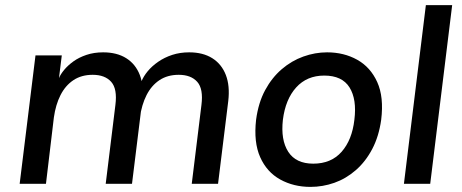

<svg xmlns="http://www.w3.org/2000/svg" viewBox="-20 -720 1810 752"><path d="M57 0 119 -503H222L211 -414Q217 -429 231.5 -446.5Q246 -464 267.5 -479.5Q289 -495 318.5 -505Q348 -515 384 -515Q438 -515 474.5 -492Q511 -469 527.5 -426.5Q544 -384 537 -324L497 0H394L432 -309Q440 -372 415.5 -399.5Q391 -427 343 -427Q299 -427 267.5 -406Q236 -385 217 -347.5Q198 -310 191 -260L160 0ZM731 0 769 -309Q777 -372 752.5 -399.5Q728 -427 680 -427Q636 -427 604.5 -406Q573 -385 554 -347.5Q535 -310 528 -260L534 -401Q542 -421 558.5 -441Q575 -461 599.5 -478Q624 -495 654.5 -505Q685 -515 721 -515Q775 -515 811.5 -492Q848 -469 864.5 -426.5Q881 -384 874 -324L834 0Z M1196 12Q1130 12 1077.5 -17Q1025 -46 999 -104.5Q973 -163 983 -251Q992 -318 1018.5 -367Q1045 -416 1083.5 -449Q1122 -482 1168 -498.5Q1214 -515 1261 -515Q1327 -515 1379 -486Q1431 -457 1457.5 -398.5Q1484 -340 1473 -251Q1464 -186 1438 -136.5Q1412 -87 1373.5 -53.5Q1335 -20 1289.5 -4Q1244 12 1196 12ZM1207 -79Q1277 -79 1318 -125.5Q1359 -172 1368 -251Q1378 -331 1349 -377.5Q1320 -424 1250 -424Q1182 -424 1140 -377.5Q1098 -331 1088 -251Q1079 -172 1109 -125.5Q1139 -79 1207 -79Z M1562 0 1648 -700H1751L1665 0Z"/></svg>

Font: Inclusive Sans Medium
Style: Italic
Weight: 500
Italic angle: -7°
Designer: Olivia King
Foundry: Olivia King
Version: Version 2.004